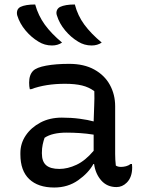

<svg xmlns="http://www.w3.org/2000/svg" viewBox="-20 -827 640 857"><path d="M137 -807Q151 -757 180 -717Q209 -677 257 -637Q238 -624 212 -624Q179 -624 152 -641Q120 -660 94 -691Q68 -722 57 -758Q54 -769 57 -779.5Q60 -790 71 -796Q94 -807 137 -807ZM314 -807Q327 -757 356.5 -717Q386 -677 434 -637Q415 -624 389 -624Q356 -624 329 -641Q297 -660 271 -691Q245 -722 234 -758Q230 -769 233.5 -779.5Q237 -790 248 -796Q271 -807 314 -807ZM494 -353V-139Q494 -114 497 -88Q506 -82 520 -82Q531 -82 542.5 -85Q554 -88 563 -95H569Q569 -91 569.5 -88Q570 -85 570 -80Q570 -36 546 -12Q526 8 500 8Q458 8 432 -21.5Q406 -51 400 -95H397Q375 -55 329 -22.5Q283 10 222 10Q150 10 110.5 -27.5Q71 -65 71 -138V-144Q71 -187 95 -222.5Q119 -258 160.5 -280Q202 -302 256 -302Q298 -302 335.5 -297Q373 -292 398 -285Q399 -325 400.5 -356.5Q402 -388 401 -420Q377 -438 346 -445.5Q315 -453 270 -453Q184 -453 119 -429H113Q110 -441 110 -458Q110 -493 128 -511Q143 -526 186 -534Q229 -542 289 -542Q355 -542 401 -516.5Q447 -491 470.5 -448Q494 -405 494 -353ZM167 -142Q167 -106 186 -89.5Q205 -73 245 -73Q282 -73 321.5 -91.5Q361 -110 398 -154V-226Q367 -231 336.5 -233Q306 -235 277 -235Q213 -235 179 -212Q174 -198 170.5 -181.5Q167 -165 167 -145Z"/></svg>

Font: Recursive Sn Csl St
Style: Regular
Weight: 400
Version: Version 1.079;hotconv 1.0.112;makeotfexe 2.5.65598; ttfautoh